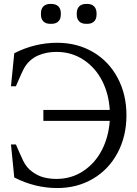

<svg xmlns="http://www.w3.org/2000/svg" viewBox="-20 -930 691 966"><path d="M268.1 16.1Q155.8 16.1 51.8 -37.1L35.2 -203.1H60.1Q64.9 -192.4 77.1 -163.8Q89.4 -135.3 97.2 -120.1Q113.3 -86.9 142.1 -65.9Q170.9 -44.9 200.7 -37.4Q230.5 -29.8 264.2 -29.8Q338.9 -29.8 398.4 -69.1Q458 -108.4 492.2 -174.3Q526.4 -240.2 532.2 -321.8H198.2V-377H532.2Q527.3 -458.5 493.2 -524.7Q459 -590.8 399.2 -629.9Q339.4 -668.9 264.2 -668.9Q239.3 -668.9 216.3 -664.6Q193.4 -660.2 170.7 -650.4Q147.9 -640.6 128.7 -622.3Q109.4 -604 97.2 -579.1Q89.4 -564 77.1 -535.4Q64.9 -506.8 60.1 -496.1H35.2L51.8 -662.1Q154.8 -714.8 268.1 -714.8Q368.2 -714.8 447.5 -668.5Q526.9 -622.1 571.5 -538.8Q616.2 -455.6 616.2 -350.1Q616.2 -244.6 571.5 -160.9Q526.9 -77.1 447.5 -30.5Q368.2 16.1 268.1 16.1ZM186 -856.9V-862.8Q186 -885.3 198.2 -897.7Q210.4 -910.2 232.9 -910.2H238.8Q261.2 -910.2 273.7 -897.7Q286.1 -885.3 286.1 -862.8V-856.9Q286.1 -834.5 273.7 -822.3Q261.2 -810.1 238.8 -810.1H232.9Q210.4 -810.1 198.2 -822.3Q186 -834.5 186 -856.9ZM366.2 -856.9V-862.8Q366.2 -885.3 378.4 -897.7Q390.6 -910.2 413.1 -910.2H418.9Q441.4 -910.2 453.6 -897.7Q465.8 -885.3 465.8 -862.8V-856.9Q465.8 -834.5 453.6 -822.3Q441.4 -810.1 418.9 -810.1H413.1Q390.6 -810.1 378.4 -822.3Q366.2 -834.5 366.2 -856.9Z"/></svg>

Font: LT Superior Serif
Style: Regular
Weight: 400
Designer: Daniel Lyons
Foundry: LyonsType
Version: Version 2.120;FEAKit 1.0